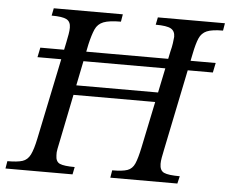

<svg xmlns="http://www.w3.org/2000/svg" viewBox="-57 -713 923 770"><g transform="rotate(5 405.0 -328.5)"><path d="M262 0H-8L-3 -30Q37 -30 57.5 -36.5Q78 -43 89 -65Q100 -87 109 -131L191 -525Q195 -544 197.5 -559Q200 -574 200 -585Q200 -609 183.5 -618Q167 -627 123 -627L129 -657H407L402 -627Q355 -627 332 -618Q309 -609 299 -586.5Q289 -564 280 -525L200 -131Q196 -112 193 -97Q190 -82 191 -71Q191 -45 208 -37.5Q225 -30 268 -30ZM577 -318H228L235 -357H585ZM787 -456H81L89 -495H795ZM684 0H414L419 -30Q460 -30 480 -37Q500 -44 509.5 -66Q519 -88 528 -131L610 -525Q615 -544 617 -559Q619 -574 620 -585Q620 -608 603.5 -617.5Q587 -627 542 -627L548 -657H818L813 -627Q769 -627 748 -618Q727 -609 717.5 -587Q708 -565 700 -525L619 -131Q615 -112 612.5 -98Q610 -84 610 -73Q610 -46 627.5 -38Q645 -30 691 -30Z"/></g></svg>

Font: STIX Two Text
Style: Italic
Weight: 400
Italic angle: -12°
Designer: Ross Mills, John Hudson & Paul Hanslow, Tiro Typeworks Ltd; with prior portions MicroPress Inc. and Coen Hoffman, Elsevi
Foundry: Tiro Typeworks Ltd
Version: Version 2.13 b171